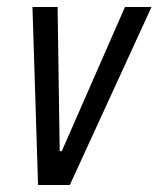

<svg xmlns="http://www.w3.org/2000/svg" viewBox="-20 -530 454 550"><path d="M89 0 73 -510H145L151 -97H157L338 -510H414L180 0Z"/></svg>

Font: Saira Condensed
Style: Italic
Weight: 400
Width: 3
Italic angle: -12°
Designer: Hector Gatti with collaboration of the Omnibus-Type team
Foundry: Omnibus-Type
Version: Version 1.100